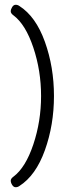

<svg xmlns="http://www.w3.org/2000/svg" viewBox="-20 -646 291 804"><path d="M61 133Q54 138 45.5 138Q37 138 31 128.5Q25 119 25 110.5Q25 102 36 94Q87 56 119.5 -41Q152 -138 152 -244Q152 -350 119.5 -447Q87 -544 36 -582Q25 -590 25 -598.5Q25 -607 31 -616.5Q37 -626 45.5 -626Q54 -626 61 -621Q130 -577 168 -471Q206 -365 206 -244Q206 -123 168 -17Q130 89 61 133Z"/></svg>

Font: Flamenco
Style: Regular
Weight: 400
Designer: Luciano Vergara
Foundry: Luciano Vergara
Version: Version 1.002